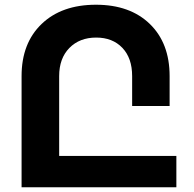

<svg xmlns="http://www.w3.org/2000/svg" viewBox="-20 -788 816 808"><path d="M229 -131.8H722.2V0H70.8V-467.8Q70.8 -606.4 155.3 -687.3Q239.7 -768.1 383.8 -768.1Q526.9 -768.1 610.4 -687.3Q693.8 -606.4 693.8 -467.8V-341.8H536.1V-467.8Q536.1 -543.5 494.9 -586.7Q453.6 -629.9 384.8 -629.9Q314.9 -629.9 272 -586.2Q229 -542.5 229 -467.8Z"/></svg>

Font: Montserrat arm SemiBold
Style: Regular
Weight: 600
Designer: Julieta Ulanovsky
Foundry: Julieta Ulanovsky
Version: Version 6.000;PS 006.000;hotconv 1.0.88;makeotf.lib2.5.64775